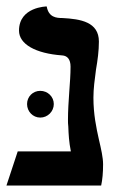

<svg xmlns="http://www.w3.org/2000/svg" viewBox="-25 -576 362 596"><path d="M265 -273C265 -301 269 -330 273 -360C278 -389 282 -418 282 -447C282 -508 225 -517 169 -520C150 -520 126 -522 120 -556C120 -556 34 -555 34 -481C34 -439 85 -410 168 -404C184 -403 194 -392 194 -369C194 -345 192 -318 190 -291C188 -262 186 -232 186 -205C186 -197 186 -190 187 -183C188 -158 189 -136 195 -106H30L-5 0H289C293 -18 295 -40 295 -66C295 -87 289 -113 282 -143C274 -179 265 -221 265 -273ZM59 -253C59 -230 77 -211 100 -211C123 -211 142 -230 142 -253C142 -276 123 -294 100 -294C77 -294 59 -276 59 -253Z"/></svg>

Font: Libertinus Serif
Style: Bold
Weight: 700
Designer: Philipp H. Poll, Khaled Hosny
Foundry: Caleb Maclennan
Version: Version 7.050;RELEASE